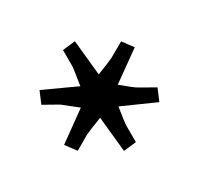

<svg xmlns="http://www.w3.org/2000/svg" viewBox="-87 -852 584 562"><g transform="rotate(-30 204.5 -571.0)"><path d="M179 -685V-741L222 -746L234 -627Q287 -648 290 -650L339 -678L365 -643L267 -573Q305 -541 315 -536L364 -508L347 -468L237 -517Q229 -467 229 -456V-401L186 -396L174 -515Q130 -498 117 -492L69 -464L43 -499L140 -569L92 -607L44 -634L61 -674L170 -624Q179 -680 179 -685Z"/></g></svg>

Font: Andada SC
Style: Regular
Weight: 400
Designer: Carolina Giovagnoli
Foundry: Carolina Giovagnoli
Version: Version 1.003